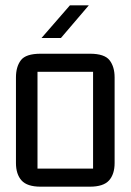

<svg xmlns="http://www.w3.org/2000/svg" viewBox="-20 -702 491 722"><path d="M318 0Q369 0 390 -23.5Q411 -47 411 -89V-411Q411 -451 392 -475.5Q373 -500 318 -500H133Q77 -500 58.5 -475.5Q40 -451 40 -411V-89Q40 -47 61 -23.5Q82 0 133 0ZM121 -432H330V-68H121ZM243 -682H314L209 -559H136Z"/></svg>

Font: Kelly Slab
Style: Regular
Weight: 400
Designer: Denis Masharov
Foundry: Denis Masharov
Version: Version 1.001